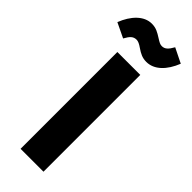

<svg xmlns="http://www.w3.org/2000/svg" viewBox="-340 -945 972 972"><g transform="rotate(45 146.0 -459.0)"><path d="M204 -761C260 -761 306 -807 334 -878L255 -917C238 -886 224 -873 203 -873C191 -873 182 -878 163 -890C136 -907 118 -918 87 -918C31 -918 -15 -869 -42 -800L37 -762C54 -793 67 -806 90 -806C101 -806 114 -800 131 -788C156 -771 175 -761 204 -761ZM65 -693V0H229V-693Z"/></g></svg>

Font: Fira Sans
Style: Bold
Weight: 700
Designer: Carrois Corporate & Edenspiekermann AG
Foundry: Carrois Corporate GbR & Edenspiekermann AG
Version: Version 4.203